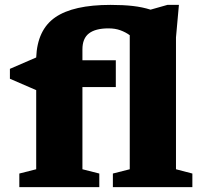

<svg xmlns="http://www.w3.org/2000/svg" viewBox="-20 -765 838 785"><path d="M317 -73 386 -55.5V0H59V-55.5L128 -73V-396.5L20.5 -443V-483.5L128 -530Q132.5 -643.5 206 -694.2Q279.5 -745 432 -745Q484.5 -745 523.5 -740.5Q562.5 -736 595.5 -725.5L664.5 -745H711.5L699.5 -612V-73L766.5 -55.5V0H441.5V-55.5L510.5 -73V-621Q493.5 -633.5 472.2 -641.2Q451 -649 423.5 -649Q370.5 -649 343.8 -628.5Q317 -608 317 -563V-518.5H453.5V-409H317Z"/></svg>

Font: Newsreader 6pt
Style: Bold
Weight: 700
Designer: Hugues Gentile
Foundry: Production Type
Version: Version 1.003; ttfautohint (v1.8.3)